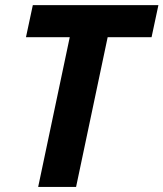

<svg xmlns="http://www.w3.org/2000/svg" viewBox="-20 -734 642 754"><path d="M278.8 0H129.9L253.9 -587.9H82L108.9 -713.9H602.1L575.2 -587.9H402.8Z"/></svg>

Font: CAA NEO Sans
Style: Bold Italic
Weight: 700
Italic angle: -12°
Version: Version 1.10